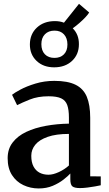

<svg xmlns="http://www.w3.org/2000/svg" viewBox="-20 -998 582 1028"><path d="M187.5 11Q143 11 105 -7Q67 -25 44 -61Q21 -97 21 -151Q21 -200.5 47.8 -235.2Q74.5 -270 120.5 -291.8Q166.5 -313.5 225.5 -324.2Q284.5 -335 349 -336V-368.5Q349 -410.5 340 -435.5Q331 -460.5 307.5 -471.5Q284 -482.5 240 -482.5Q182.5 -482.5 139.2 -465Q96 -447.5 71.5 -435L44.5 -490.5Q55.5 -500 88.8 -518Q122 -536 169.8 -550.5Q217.5 -565 271 -565Q342.5 -565 384.5 -544.2Q426.5 -523.5 444.8 -479.8Q463 -436 463 -367.5V-54L519.5 -53.5V-6Q508.5 -3.5 489.2 0Q470 3.5 448.2 6.2Q426.5 9 408.5 9Q379.5 9 368 0.2Q356.5 -8.5 356.5 -38.5V-69Q344.5 -55.5 320.2 -36.5Q296 -17.5 262.5 -3.2Q229 11 187.5 11ZM239.5 -62.5Q264.5 -62.5 295.2 -76.8Q326 -91 349 -112V-281Q280 -281 235.2 -265.2Q190.5 -249.5 169 -223.2Q147.5 -197 147.5 -164Q147.5 -129 159.5 -106.5Q171.5 -84 192.2 -73.2Q213 -62.5 239.5 -62.5ZM270 -637.5Q212 -637.5 175.8 -672Q139.5 -706.5 140 -761Q140.5 -816 177.8 -850.5Q215 -885 274 -885Q301 -885 322.5 -876.5L403 -977.5L457.5 -931Q451 -920 436.8 -905Q422.5 -890 404.8 -874.5Q387 -859 369.5 -846.5Q403 -813 402.5 -761Q402.5 -706.5 365.8 -672Q329 -637.5 270 -637.5ZM271.5 -688Q303.5 -688 322.2 -707Q341 -726 341 -759.5Q341 -794 322.5 -814Q304 -834 272 -834Q239.5 -834 220.5 -814.5Q201.5 -795 201.5 -761.5Q201.5 -727 220.2 -707.5Q239 -688 271.5 -688Z"/></svg>

Font: Merriweather 24pt SemiBold
Style: Regular
Weight: 600
Designer: Eben Sorkin
Foundry: Eben Sorkin
Version: Version 2.100